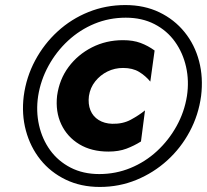

<svg xmlns="http://www.w3.org/2000/svg" viewBox="-20 -730 819 760"><path d="M332 -350Q337 -383 357 -408Q377 -433 405.5 -447Q434 -461 467 -461Q505 -461 530.5 -445.5Q556 -430 575 -407L592 -530Q566 -549 536.5 -560Q507 -571 467 -571Q400 -571 344 -542.5Q288 -514 251.5 -465Q215 -416 206 -351Q199 -288 222.5 -238Q246 -188 294 -159Q342 -130 409 -130Q450 -130 480.5 -141.5Q511 -153 538 -170L554 -293Q529 -273 497.5 -256Q466 -239 424 -240Q393 -241 370.5 -255Q348 -269 338 -293.5Q328 -318 332 -350ZM131 -350Q141 -413 172 -469.5Q203 -526 249.5 -569Q296 -612 354 -636Q412 -660 478 -660Q542 -660 591.5 -634.5Q641 -609 672.5 -565Q704 -521 716.5 -465.5Q729 -410 720 -350Q710 -287 679 -231Q648 -175 601.5 -132Q555 -89 496.5 -65Q438 -41 373 -41Q309 -41 259.5 -66.5Q210 -92 178.5 -135.5Q147 -179 134.5 -234.5Q122 -290 131 -350ZM74 -350Q65 -278 82.5 -213Q100 -148 140 -98Q180 -48 240 -19Q300 10 375 10Q452 10 520 -18Q588 -46 642 -95Q696 -144 731 -209.5Q766 -275 776 -350Q785 -423 768 -488Q751 -553 710.5 -603Q670 -653 610.5 -681.5Q551 -710 476 -710Q399 -710 330.5 -682.5Q262 -655 208 -605.5Q154 -556 119 -490.5Q84 -425 74 -350Z"/></svg>

Font: Jost ExtraBold
Style: Italic
Weight: 800
Italic angle: -5°
Version: Version 3.710